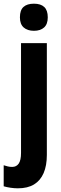

<svg xmlns="http://www.w3.org/2000/svg" viewBox="-56 -781 332 1041"><path d="M41 240Q22 240 1.5 237Q-19 234 -36 229V115Q-24 119 -13 121.5Q-2 124 10 124Q33 124 45.5 106Q58 88 58 48V-547H198V59Q198 117 180.5 157.5Q163 198 128.5 219Q94 240 41 240ZM52 -687Q52 -726 71.5 -743.5Q91 -761 128 -761Q165 -761 184 -743Q203 -725 203 -687Q203 -650 183 -632Q163 -614 128 -614Q93 -614 72.5 -632Q52 -650 52 -687Z"/></svg>

Font: Noto Sans Display Condensed
Style: Bold
Weight: 700
Width: 3
Designer: Monotype Design Team
Foundry: Monotype Imaging Inc.
Version: Version 2.003